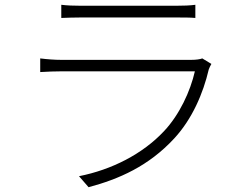

<svg xmlns="http://www.w3.org/2000/svg" viewBox="-20 -751 1040 802"><path d="M236 -731V-676C262 -677 288 -678 317 -678C369 -678 658 -678 715 -678C747 -678 774 -678 796 -676V-731C774 -728 747 -727 716 -727C656 -727 365 -727 317 -727C286 -727 261 -728 236 -731ZM863 -484 825 -507C815 -503 797 -501 780 -501C739 -501 273 -501 234 -501C210 -501 180 -503 148 -507V-450C180 -452 211 -453 234 -453C277 -453 745 -453 794 -453C775 -370 730 -272 665 -203C575 -107 446 -42 310 -15L350 31C477 -3 601 -57 708 -173C783 -254 829 -362 852 -461C854 -467 859 -477 863 -484Z"/></svg>

Font: Noto Sans TC Light
Style: Regular
Weight: 300
Designer: Ryoko NISHIZUKA 西塚涼子 (kana, bopomofo & ideographs); Paul D. Hunt (Latin, Greek & Cyrillic); Sandoll Communications 산돌커뮤니
Foundry: Adobe
Version: Version 2.004;hotconv 1.0.118;makeotfexe 2.5.65603